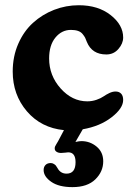

<svg xmlns="http://www.w3.org/2000/svg" viewBox="-20 -498 540 752"><path d="M263.7 234.9Q210.4 234.9 180.7 214.1Q150.9 193.4 150.9 168Q150.9 155.8 158.2 148.2Q165.5 140.6 178.7 140.6Q185.5 140.6 191.2 144.3Q196.8 147.9 198.7 150.4Q200.7 152.8 205.1 160.2Q216.8 182.1 240.7 182.1Q275.9 182.1 275.9 137.2Q275.9 98.6 247.1 98.6Q243.7 98.6 235.4 99.9Q227.1 101.1 219.2 101.1Q208.5 101.1 201.4 96.4Q194.3 91.8 194.3 83.5Q194.3 79.1 195.6 75.9Q196.8 72.8 200.9 66.2Q205.1 59.6 207.5 55.2L230.5 11.7Q141.1 2.9 85.4 -62Q29.8 -127 29.8 -217.8Q29.8 -276.9 51.5 -326.4Q73.2 -376 109.4 -408.7Q145.5 -441.4 191.9 -459.5Q238.3 -477.5 288.6 -477.5Q364.3 -477.5 413.3 -439Q462.4 -400.4 462.4 -351.1Q462.4 -327.6 443.8 -306.2Q425.3 -284.7 396.5 -284.7Q340.3 -284.7 320.3 -333.5Q316.4 -344.2 313.5 -350.1Q310.5 -356 303.7 -364.5Q296.9 -373 285.4 -377Q273.9 -380.9 257.8 -380.9Q221.7 -380.9 197 -350.8Q172.4 -320.8 172.4 -269Q172.4 -202.1 217.5 -151.6Q262.7 -101.1 321.8 -101.1Q340.8 -101.1 358.2 -107.2Q375.5 -113.3 385.5 -120.4Q395.5 -127.4 408.2 -133.5Q420.9 -139.6 432.6 -139.6Q446.3 -139.6 454.3 -131.3Q462.4 -123 462.4 -106.4Q462.4 -73.7 417 -38.6Q371.6 -3.4 304.2 8.3L275.4 58.1Q290 54.7 298.8 54.7Q332.5 54.7 358.4 76.2Q384.3 97.7 384.3 133.8Q384.3 174.3 353.3 204.6Q322.3 234.9 263.7 234.9Z"/></svg>

Font: Cooper*
Style: Bold
Weight: 700
Designer: Owen Earl
Foundry: indestructible type*
Version: Version 0.001